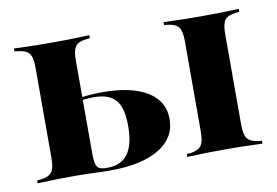

<svg xmlns="http://www.w3.org/2000/svg" viewBox="-54 -502 844 586"><g transform="rotate(-10 368.0 -209.0)"><path d="M537.1 -208.9V-350.8Q537.1 -380.6 527.8 -392.7Q518.5 -404.8 494.4 -407.3L483.1 -408.9V-417.7Q521 -416.1 547.2 -415.7Q573.4 -415.3 600 -415.3Q626.6 -415.3 652.8 -415.7Q679 -416.1 716.1 -417.7V-408.9L705.6 -407.3Q680.6 -404.8 671.4 -392.7Q662.1 -380.6 662.1 -350.8V-208.9ZM600 -2.4Q573.4 -2.4 547.2 -2Q521 -1.6 483.1 0V-8.9L494.4 -9.7Q518.5 -12.9 527.8 -25Q537.1 -37.1 537.1 -66.9V-208.9H662.1V-66.9Q662.1 -37.1 671.4 -25Q680.6 -12.9 705.6 -9.7L716.1 -8.9V0Q679 -1.6 652.8 -2Q626.6 -2.4 600 -2.4ZM74.2 -208.9V-350.8Q74.2 -380.6 64.9 -392.7Q55.6 -404.8 30.6 -407.3L19.4 -408.9V-417.7Q57.3 -416.1 83.9 -415.7Q110.5 -415.3 136.3 -415.3Q162.9 -415.3 189.1 -415.7Q215.3 -416.1 253.2 -417.7V-408.9L241.9 -407.3Q217.7 -404.8 208.5 -392.7Q199.2 -380.6 199.2 -350.8V-208.9ZM136.3 -2.4Q110.5 -2.4 83.9 -2Q57.3 -1.6 19.4 0V-8.9L30.6 -9.7Q55.6 -12.9 64.9 -25Q74.2 -37.1 74.2 -66.9V-208.9H199.2V-61.3Q199.2 -41.1 202 -29.4Q204.8 -17.7 212.5 -13.7Q220.2 -9.7 233.9 -9.7H238.7Q280.6 -9.7 301.2 -38.3Q321.8 -66.9 321.8 -125Q321.8 -180.6 301.2 -204.8Q280.6 -229 233.1 -229Q222.6 -229 209.7 -227.8Q196.8 -226.6 175.8 -223.4V-232.3Q201.6 -236.3 221.4 -237.9Q241.1 -239.5 262.1 -239.5Q351.6 -239.5 400.8 -209.3Q450 -179 450 -123.4Q450 -65.3 396.4 -32.7Q342.7 0 246 0Q217.7 0 192.3 -1.2Q166.9 -2.4 136.3 -2.4Z"/></g></svg>

Font: Playfair 144pt SemiCondensed ExtraBold
Style: Regular
Weight: 800
Width: 4
Designer: Claus Eggers Sørensen
Foundry: Claus Eggers Sørensen
Version: Version 2.203